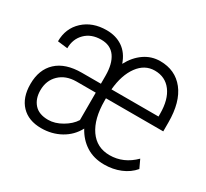

<svg xmlns="http://www.w3.org/2000/svg" viewBox="-115 -711 960 894"><g transform="rotate(30 364.5 -264.0)"><path d="M515.1 -487.3Q461.4 -487.3 426 -439.2Q390.6 -391.1 383.3 -310.5H636.2V-325.7Q636.2 -401.4 604 -444.3Q571.8 -487.3 515.1 -487.3ZM198.2 -40Q234.4 -40 271.7 -61.8Q309.1 -83.5 327.6 -113.3V-260.7H223.6Q167 -260.3 132.8 -227.3Q98.6 -194.3 98.6 -141.6Q98.6 -96.2 123.5 -68.1Q148.4 -40 198.2 -40ZM528.3 9.8Q471.7 9.8 430.7 -16.4Q389.6 -42.5 364.7 -88.9Q339.8 -42 293.2 -16.1Q246.6 9.8 189.5 9.8Q121.1 9.8 82.5 -30.8Q43.9 -71.3 43.9 -143.6Q43.9 -221.7 90.8 -265.1Q137.7 -308.6 225.6 -308.6H327.6V-351.6Q327.6 -415.5 302.5 -451.4Q277.3 -487.3 227.1 -487.3Q173.8 -487.3 141.6 -455.3Q109.4 -423.3 109.4 -373.5L55.7 -379.9Q55.7 -449.7 103.5 -493.9Q151.4 -538.1 227.1 -538.1Q277.3 -538.1 313.7 -513.2Q350.1 -488.3 367.2 -438.5Q392.1 -485.4 430.2 -511.7Q468.3 -538.1 515.1 -538.1Q596.2 -538.1 643.1 -478.8Q689.9 -419.4 689.9 -309.6V-261.7H381.8V-249Q381.8 -151.4 420.4 -95.9Q459 -40.5 528.3 -40.5Q603 -40.5 660.6 -98.1L681.2 -54.2Q654.8 -22.9 614.7 -6.6Q574.7 9.8 528.3 9.8Z"/></g></svg>

Font: MAUL Condensed Light
Style: Light
Weight: 300
Designer: MAUL
Version: Version 2.137; 2017; ttfautohint (v1.8.3)